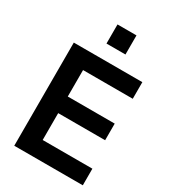

<svg xmlns="http://www.w3.org/2000/svg" viewBox="-232 -1090 1060 1201"><g transform="rotate(30 297.5 -490.0)"><path d="M389 -842V-980H252V-842ZM567 0V-120H208V-314H547V-434H208V-625H567V-745H72V0Z"/></g></svg>

Font: Plus Jakarta Sans
Style: Bold
Weight: 700
Designer: Gumpita Rahayu
Foundry: Tokotype
Version: Version 2.071;gftools[0.9.30]